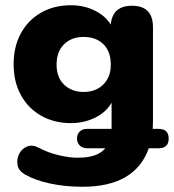

<svg xmlns="http://www.w3.org/2000/svg" viewBox="-20 -522 664 733"><path d="M299 -171Q346 -171 374.5 -199.5Q403 -228 403 -275Q403 -325 375 -353Q347 -381 299 -381Q253 -381 224.5 -353Q196 -325 196 -275Q196 -226 225 -198.5Q254 -171 299 -171ZM295 191Q228 191 170.5 178.5Q113 166 75 144Q51 130 47 108Q43 86 53 66Q63 46 83 37.5Q103 29 128 42Q163 61 206 71Q249 81 280 80Q352 80 382 44H312Q295 44 284.5 33.5Q274 23 274 7Q274 -10 284.5 -20Q295 -30 312 -30H406V-32V-130Q386 -94 343.5 -73Q301 -52 251 -52Q186 -52 136.5 -80.5Q87 -109 59.5 -159.5Q32 -210 32 -277Q32 -344 59.5 -394.5Q87 -445 136.5 -473.5Q186 -502 251 -502Q300 -502 341 -482Q382 -462 403 -428Q409 -500 484 -500Q564 -500 564 -418V-61L563 -30H585Q624 -30 624 7Q624 44 585 44H548Q496 191 295 191Z"/></svg>

Font: Chiron GoRound TC EB
Style: Regular
Weight: 700
Designer: Ryoko NISHIZUKA 西塚涼子 (kana, bopomofo & ideographs); Paul D. Hunt (Latin, Greek & Cyrillic); Sandoll Communications 산돌커뮤니
Foundry: Adobe
Version: Version 1.000;hotconv 1.1.1;makeotfexe 2.6.0